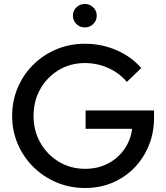

<svg xmlns="http://www.w3.org/2000/svg" viewBox="-20 -930 830 961"><path d="M406.6 11Q329.7 11 263.5 -16.9Q197.2 -44.7 147.1 -94.2Q97.1 -143.7 68.9 -209.2Q40.8 -274.7 40.8 -350Q40.8 -425.3 68.6 -490.8Q96.3 -556.3 146.1 -605.8Q195.9 -655.3 262.2 -683.1Q328.4 -711 405 -711Q488.4 -711 562.4 -679.1Q636.5 -647.2 687.2 -589.5L614.9 -520Q576.6 -565.4 521.5 -589.9Q466.5 -614.4 405 -614.4Q332.1 -614.4 274 -579.4Q215.9 -544.4 181.9 -484.7Q147.9 -424.9 147.9 -350Q147.9 -275.1 182.2 -215.2Q216.4 -155.3 275 -120.2Q333.5 -85 406.8 -85Q468.9 -85 519.4 -111Q569.8 -137 601.9 -182.5Q634 -227.9 641.2 -285.3H408.5V-377.2H751V-340.6Q751 -265.8 724.9 -201.8Q698.7 -137.8 652.3 -90Q605.8 -42.3 542.9 -15.6Q480.1 11 406.6 11ZM404.6 -792.8Q379.6 -792.8 362.3 -809.9Q345 -827.1 345 -851.5Q345 -875.9 362.3 -893Q379.6 -910.2 404.6 -910.2Q429.6 -910.2 446.9 -893Q464.2 -875.9 464.2 -851.5Q464.2 -827.1 446.9 -809.9Q429.6 -792.8 404.6 -792.8Z"/></svg>

Font: Red Hat Display VF
Style: Regular
Weight: 300
Designer: Pentagram, MCKL
Foundry: Pentagram, MCKL
Version: Version 1.023